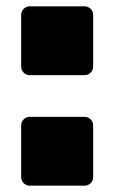

<svg xmlns="http://www.w3.org/2000/svg" viewBox="-20 -588 362 608"><path d="M74 -350Q63 -350 55 -358Q47 -366 47 -377V-541Q47 -552 55 -560Q63 -568 74 -568H248Q259 -568 267 -560Q275 -552 275 -541V-377Q275 -366 267 -358Q259 -350 248 -350ZM74 0Q63 0 55 -8Q47 -16 47 -27V-191Q47 -202 55 -210Q63 -218 74 -218H248Q259 -218 267 -210Q275 -202 275 -191V-27Q275 -16 267 -8Q259 0 248 0Z"/></svg>

Font: Rubik Black
Style: Regular
Weight: 900
Designer: Hubert and Fischer
Foundry: Hubert and Fischer
Version: Version 2.300;gftools[0.9.30]